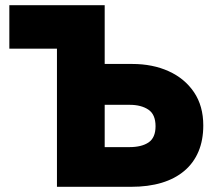

<svg xmlns="http://www.w3.org/2000/svg" viewBox="-20 -720 826 740"><path d="M199.5 -532.5H16V-700H383.5ZM199.5 0V-700H383.5V-473.5H489.5Q568.5 -473.5 630.2 -445.5Q692 -417.5 727.8 -364.5Q763.5 -311.5 763.5 -236.5Q763.5 -180 745 -136Q726.5 -92 690.5 -61.5Q654.5 -31 603 -15.5Q551.5 0 485 0ZM383.5 -153H479Q526 -153 552.8 -171.2Q579.5 -189.5 579.5 -233.5Q579.5 -279 551.8 -297.5Q524 -316 480 -316H383.5Z"/></svg>

Font: Geologica Cursive ExtraBold
Style: Regular
Weight: 800
Designer: Sindre Bremnes, Frode Helland
Foundry: Monokrom Skriftforlag AS
Version: Version 1.010;gftools[0.9.28]